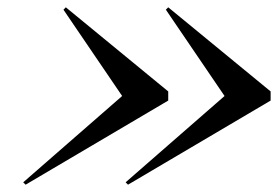

<svg xmlns="http://www.w3.org/2000/svg" viewBox="-20 -650 760 525"><path d="M330 -145 323.5 -151.5 594 -387.5 433.5 -623.5 440 -630 720 -400V-375ZM50 -145 43.5 -151.5 314 -387.5 153.5 -623.5 160 -630 440 -400V-375Z"/></svg>

Font: Bodoni Moda 18pt
Style: Italic
Weight: 400
Italic angle: -13°
Designer: Owen Earl
Foundry: indestructible type
Version: Version 2.005